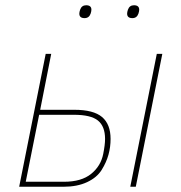

<svg xmlns="http://www.w3.org/2000/svg" viewBox="-20 -711 691 731"><path d="M302 -642Q282 -642 282 -659Q282 -665 285 -674Q291 -691 308 -691Q328 -691 328 -674Q328 -668 325 -659Q319 -642 302 -642ZM484 -642Q464 -642 464 -659Q464 -665 467 -674Q473 -691 490 -691Q510 -691 510 -674Q510 -668 507 -659Q501 -642 484 -642ZM53 0 154 -506H175L133 -293H263Q336 -293 368.5 -265.5Q401 -238 401 -182Q401 -151 393 -122Q385 -93 367 -64Q349 -35 311.5 -17.5Q274 0 222 0ZM78 -19H224Q290 -19 327 -49Q364 -79 373 -125Q380 -160 380 -182Q380 -230 353 -252Q326 -274 261 -274H129ZM476 0 577 -506H598L497 0Z"/></svg>

Font: IBM Plex Sans Thin
Style: Italic
Weight: 100
Italic angle: -11.31°
Designer: Mike Abbink, Paul van der Laan, Pieter van Rosmalen
Foundry: Bold Monday
Version: Version 3.0